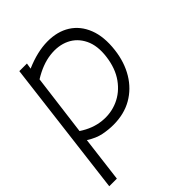

<svg xmlns="http://www.w3.org/2000/svg" viewBox="-202 -617 927 927"><g transform="rotate(-45 261.5 -153.0)"><path d="M51 200H-1L85 -500H137L132 -470Q213 -505 281.5 -505.5Q350 -506 398.5 -475.5Q447 -445 470 -386.5Q493 -328 483 -245Q474 -171 440 -114.5Q406 -58 351 -26.5Q296 5 223 5Q190 5 154.5 -2Q119 -9 80 -34ZM86 -90Q140 -54 197 -48Q254 -42 304 -64Q354 -86 388 -133.5Q422 -181 431 -251Q440 -320 417 -367Q394 -414 349.5 -435Q305 -456 247 -449Q189 -442 126 -403Z"/></g></svg>

Font: Kulim Park ExtraLight
Style: Italic
Weight: 275
Italic angle: -8°
Designer: Noponies / Dale Sattler
Foundry: Noponies
Version: Version 1.000; ttfautohint (v1.8.3)